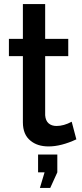

<svg xmlns="http://www.w3.org/2000/svg" viewBox="-20 -715 407 948"><path d="M259 -93Q235 -93 220 -106Q205 -119 203 -146V-438H317V-523H203V-695H93V-523H24V-438H93V-111Q93 -50 131 -20Q165 8 220 8Q282 8 357 -27L334 -114Q295 -93 259 -93ZM263 136V48H168V136H200L177 213H228Z"/></svg>

Font: RT Raleway SemiBold
Style: Regular
Weight: 400
Designer: Matt McInerney, Pablo Impallari, Rodrigo Fuenzalida — Edited by Milan Moffatt in April 2016
Foundry: Matt McInerney, Pablo Impallari, Rodrigo Fuenzalida — Edited by Milan Moffatt in April 2016
Version: Version 3.001